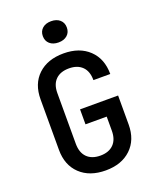

<svg xmlns="http://www.w3.org/2000/svg" viewBox="-171 -1047 943 1157"><g transform="rotate(-20 300.0 -469.0)"><path d="M304 10Q201 10 140.5 -47.5Q80 -105 80 -203V-527Q80 -626 140.5 -683Q201 -740 304 -740Q406 -740 466.5 -682.5Q527 -625 527 -527H419Q419 -584 388.5 -614Q358 -644 304 -644Q249 -644 218.5 -614Q188 -584 188 -528V-203Q188 -146 218.5 -115.5Q249 -85 304 -85Q358 -85 388.5 -115.5Q419 -146 419 -203V-293H283V-389H527V-203Q527 -105 466.5 -47.5Q406 10 304 10ZM300 -812Q265 -812 244 -830.5Q223 -849 223 -880Q223 -911 244 -929.5Q265 -948 300 -948Q335 -948 356 -929.5Q377 -911 377 -880Q377 -849 356 -830.5Q335 -812 300 -812Z"/></g></svg>

Font: JetBrains Mono NL SemiBold
Style: Regular
Weight: 600
Designer: Philipp Nurullin, Konstantin Bulenkov
Foundry: JetBrains
Version: Version 2.304; ttfautohint (v1.8.4.7-5d5b)